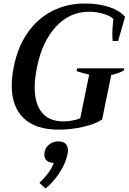

<svg xmlns="http://www.w3.org/2000/svg" viewBox="-20 -730 734 1096"><path d="M47 -241Q47 -292 59 -350Q81 -461 137 -542Q193 -623 277 -666.5Q361 -710 465 -710Q543 -710 604 -689.5Q665 -669 694 -634L654 -496H623Q621 -518 621 -534Q621 -566 627 -622Q607 -641 567 -652Q527 -663 488 -663Q378 -663 299.5 -578Q221 -493 192 -350Q178 -283 178 -231Q178 -139 219 -88Q260 -37 343 -37Q363 -37 390.5 -41.5Q418 -46 438 -55L489 -304Q437 -317 417 -324L421 -340H690L687 -328Q674 -320 653 -312.5Q632 -305 615 -302L563 -48Q523 -21 453.5 -5.5Q384 10 315 10Q183 10 115 -55.5Q47 -121 47 -241ZM205 314Q231 290 254 259.5Q277 229 287 200Q262 199 247.5 187Q233 175 233 154Q233 119 257 98Q281 77 312 77Q341 77 354.5 91Q368 105 368 129Q368 139 365 151Q355 202 319.5 256.5Q284 311 240 346Z"/></svg>

Font: Trirong SemiBold
Style: Italic
Weight: 600
Italic angle: -12°
Designer: Katatrad Team
Foundry: CadsonDemak
Version: Version 1.001